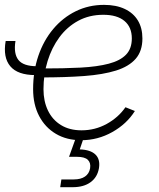

<svg xmlns="http://www.w3.org/2000/svg" viewBox="-25 -572 658 796"><path d="M122.1 -260.7Q48.3 -260.7 17.6 -297.4Q-13.2 -334 -1.5 -401.9H39.1Q30.8 -349.6 51.3 -323.5Q71.8 -297.4 128.4 -297.4ZM311.5 9.3Q251.5 9.3 206.8 -17.1Q162.1 -43.5 137.2 -91.1Q112.3 -138.7 112.3 -202.1Q112.3 -276.9 134 -340.6Q155.8 -404.3 195.6 -451.7Q235.4 -499 289.1 -525.4Q342.8 -551.8 406.2 -551.8Q456.5 -551.8 492.2 -534.9Q527.8 -518.1 546.6 -487.1Q565.4 -456.1 565.4 -412.6Q565.4 -360.4 537.6 -328.4Q509.8 -296.4 456.1 -279.5Q402.3 -262.7 324 -256.8Q245.6 -251 145 -251L148.9 -288.1Q239.7 -288.1 309.1 -291.7Q378.4 -295.4 425.8 -307.9Q473.1 -320.3 497.3 -345.2Q521.5 -370.1 521.5 -412.6Q521.5 -459.5 491 -485.1Q460.4 -510.7 403.3 -510.7Q345.2 -510.7 299.3 -485.8Q253.4 -460.9 221.4 -417.7Q189.5 -374.5 172.4 -319.1Q155.3 -263.7 155.3 -202.1Q155.3 -152.3 173.8 -113.8Q192.4 -75.2 227.8 -53.5Q263.2 -31.7 313 -31.7Q369.1 -31.7 417.5 -58.3Q465.8 -85 495.1 -127.4L534.2 -111.8Q500.5 -58.1 440.4 -24.4Q380.4 9.3 311.5 9.3ZM224.6 204.1 229.5 171.9H280.8Q310.1 171.9 327.4 159.9Q344.7 147.9 348.6 125.5Q352.1 103 339.1 90.6Q326.2 78.1 293.9 78.1H261.2L294.4 -14.2H321.3L321.8 0L305.7 47.4Q350.1 48.8 370.6 68.6Q391.1 88.4 385.3 125Q378.9 162.6 350.6 183.3Q322.3 204.1 275.9 204.1Z"/></svg>

Font: Inter 16pt ExtraLight
Style: Italic
Weight: 250
Italic angle: -9.3988°
Version: Version 4.001;git-66647c0bb